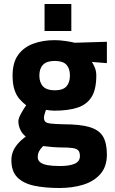

<svg xmlns="http://www.w3.org/2000/svg" viewBox="-20 -711 574 961"><path d="M278 230Q205 230 151 218.5Q97 207 67 177Q37 147 37 91Q37 68 44.5 48.5Q52 29 68 10Q84 -9 109 -28Q93 -39 82.5 -60Q72 -81 72 -104Q72 -118 85 -142Q98 -166 111 -184Q94 -197 78 -215Q62 -233 52.5 -261.5Q43 -290 43 -333Q43 -398 71 -436.5Q99 -475 147 -492.5Q195 -510 253 -510Q277 -510 306 -506Q335 -502 354 -497L515 -502V-395L440 -401Q447 -391 454.5 -373Q462 -355 462 -333Q462 -263 438 -225Q414 -187 367 -172Q320 -157 251 -157Q243 -157 230 -158.5Q217 -160 210 -161Q207 -153 203.5 -141Q200 -129 200 -122Q200 -109 206.5 -102Q213 -95 234 -92.5Q255 -90 297 -89Q382 -89 429.5 -74.5Q477 -60 496 -27Q515 6 515 62Q515 123 482.5 160Q450 197 396.5 213.5Q343 230 278 230ZM279 120Q328 120 354 108.5Q380 97 380 70Q380 51 372 42Q364 33 343.5 30Q323 27 286 27Q279 27 267.5 26.5Q256 26 243.5 25Q231 24 218.5 22.5Q206 21 196 20Q183 33 176 45.5Q169 58 169 77Q169 91 181 101Q193 111 217.5 115.5Q242 120 279 120ZM254 -259Q295 -259 312.5 -278.5Q330 -298 330 -333Q330 -368 312.5 -387Q295 -406 254 -406Q214 -406 195.5 -387Q177 -368 177 -333Q177 -298 195.5 -278.5Q214 -259 254 -259ZM203 -556V-691H337V-556Z"/></svg>

Font: Titillium Web
Style: Bold
Weight: 700
Designer: Mohamed Gaber, Accademia di Belle Arti di Urbino
Foundry: Kief Type Foundry, Accademia di Belle Arti di Urbino
Version: Version 3.000